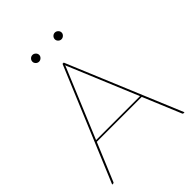

<svg xmlns="http://www.w3.org/2000/svg" viewBox="-239 -988 1115 1115"><g transform="rotate(-45 318.5 -430.0)"><path d="M21.5 0ZM615.5 0H606.5Q602 0 600.5 -5L503 -239H134L36.5 -5Q35 0 29.5 0H21.5L313.5 -700H323.5ZM138 -249H499L326.5 -663Q324 -668.5 322 -673.2Q320 -678 318.5 -683.5Q316.5 -678 314.8 -673.2Q313 -668.5 310.5 -663ZM254.5 -832Q254.5 -821.5 245.8 -813.2Q237 -805 226.5 -805Q215 -805 206.8 -813.2Q198.5 -821.5 198.5 -832Q198.5 -843.5 206.8 -851.8Q215 -860 226.5 -860Q237 -860 245.8 -851.8Q254.5 -843.5 254.5 -832ZM438.5 -832Q438.5 -821.5 429.8 -813.2Q421 -805 410.5 -805Q399 -805 390.8 -813.2Q382.5 -821.5 382.5 -832Q382.5 -843.5 390.8 -851.8Q399 -860 410.5 -860Q421 -860 429.8 -851.8Q438.5 -843.5 438.5 -832Z"/></g></svg>

Font: Lato Hairline
Style: Regular
Weight: 100
Designer: Lukasz Dziedzic
Foundry: tyPoland Lukasz Dziedzic
Version: Version 2.007; 2014-02-27